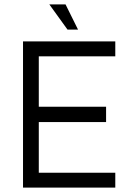

<svg xmlns="http://www.w3.org/2000/svg" viewBox="-20 -856 621 876"><path d="M85 0V-667H506V-599H157V-369H464V-299H157V-68H506V0ZM288 -721 205 -836H279L336 -721Z"/></svg>

Font: Maven Pro
Style: Regular
Weight: 400
Designer: Joe Prince
Foundry: Joe Prince
Version: Version 2.103